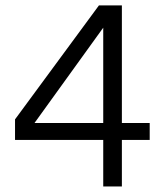

<svg xmlns="http://www.w3.org/2000/svg" viewBox="-20 -670 581 690"><path d="M418 -167V0H351V-167H34V-241L335.5 -650.5H418V-228H518V-167ZM351 -228V-570.5L104 -228Z"/></svg>

Font: Overused Grotesk Book
Style: Regular
Weight: 375
Version: Version 0.004